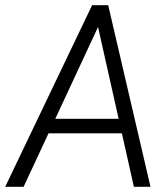

<svg xmlns="http://www.w3.org/2000/svg" viewBox="-41 -720 641 740"><path d="M-21 0 314 -700H376L50 0ZM123 -206 129 -262H450L444 -206ZM475 0 318 -700H376L539 0Z"/></svg>

Font: Inclusive Sans Light
Style: Italic
Weight: 300
Italic angle: -7°
Designer: Olivia King
Foundry: Olivia King
Version: Version 2.004